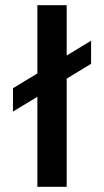

<svg xmlns="http://www.w3.org/2000/svg" viewBox="-20 -720 401 740"><path d="M30 -290V-380L124 -437V-700H237V-506L331 -563V-474L237 -417V0H124V-347Z"/></svg>

Font: Fivo Sans Med
Style: Regular
Weight: 450
Designer: Alexander Slobzheninov
Foundry: Alexander Slobzheninov
Version: 1.0